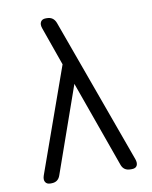

<svg xmlns="http://www.w3.org/2000/svg" viewBox="-78 -734 628 793"><g transform="rotate(-10 236.0 -337.5)"><path d="M69 0Q54 0 48 -10.5Q42 -21 48 -38L204 -476L147 -637Q141 -654 147 -664.5Q153 -675 168 -675H173Q201 -675 211 -648L432 -38Q438 -21 432.5 -10.5Q427 0 411 0H405Q376 0 367 -27L238 -388L111 -27Q102 0 74 0Z"/></g></svg>

Font: Zen Maru Gothic
Style: Regular
Weight: 400
Designer: Yoshimichi Ohira
Foundry: Positype
Version: Version 1.002